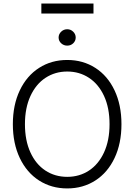

<svg xmlns="http://www.w3.org/2000/svg" viewBox="-20 -1056 761 1086"><path d="M360.4 9.8Q271 9.8 201.2 -34.9Q131.3 -79.6 92 -162.1Q52.7 -244.6 52.7 -353.5Q52.7 -462.4 92 -544.9Q131.3 -627.4 201.2 -672.1Q271 -716.8 360.4 -716.8Q449.2 -716.8 519 -672.1Q588.9 -627.4 627.9 -544.9Q667 -462.4 667 -353.5Q667 -244.6 627.9 -162.1Q588.9 -79.6 519 -34.9Q449.2 9.8 360.4 9.8ZM360.4 -651.4Q291.5 -651.4 237.3 -615.7Q183.1 -580.1 152.1 -512.7Q121.1 -445.3 121.1 -353.5Q121.1 -261.7 151.9 -194.3Q182.6 -127 236.8 -91.3Q291 -55.7 360.4 -55.7Q429.2 -55.7 483.4 -91.3Q537.6 -127 568.6 -194.3Q599.6 -261.7 599.6 -353.5Q599.6 -445.8 568.6 -512.9Q537.6 -580.1 483.4 -615.7Q429.2 -651.4 360.4 -651.4ZM311.5 -843.8Q311.5 -862.8 325.9 -876.7Q340.3 -890.6 360.4 -890.6Q379.9 -890.6 394 -876.7Q408.2 -862.8 408.2 -843.8Q408.2 -824.7 394.3 -811.3Q380.4 -797.9 360.4 -797.9Q340.3 -797.9 325.9 -811.3Q311.5 -824.7 311.5 -843.8ZM508.8 -979.5H213.9V-1036.1H508.8Z"/></svg>

Font: Pretendard GOV Light
Style: Regular
Weight: 300
Designer: Base glyphs from Inter by Rasmus Andersson; Hangeul glyphs from Noto Sans CJK(Source Han Sans) by Jang Soo-young and Kan
Foundry: Kil Hyung-jin
Version: Version 1.309